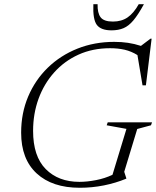

<svg xmlns="http://www.w3.org/2000/svg" viewBox="-20 -878 739 908"><path d="M355.5 -18Q392 -18 434.2 -26.2Q476.5 -34.5 512 -51.5L578 -268.5L484.5 -285.5L489.5 -299.5H699L694 -285.5L629 -268L567.5 -65.5L577.5 -34.5L577 -33Q527.5 -12.5 471.5 -1.2Q415.5 10 357 10Q227 10 153.5 -57.8Q80 -125.5 80 -250.5Q80 -343 113.2 -421.5Q146.5 -500 206.2 -558Q266 -616 346.2 -648Q426.5 -680 520 -680Q555 -680 585.2 -675.5Q615.5 -671 646.5 -661L691.5 -695H697L670 -474.5H654L630 -617.5Q601 -635.5 569.5 -642.8Q538 -650 501 -650Q418 -650 351 -619.5Q284 -589 236 -535.2Q188 -481.5 162.2 -410.8Q136.5 -340 136.5 -259Q136.5 -139 196.2 -78.5Q256 -18 355.5 -18ZM514 -776Q555 -776 583.8 -796Q612.5 -816 636 -858H660.5Q633.5 -808.5 611 -781.8Q588.5 -755 564.2 -744.8Q540 -734.5 507.5 -734.5Q457.5 -734.5 438 -760.2Q418.5 -786 421.5 -858H441.5Q440.5 -816 456 -796Q471.5 -776 514 -776Z"/></svg>

Font: Newsreader 16pt Light
Style: Italic
Weight: 300
Italic angle: -17°
Designer: Hugues Gentile
Foundry: Production Type
Version: Version 1.003; ttfautohint (v1.8.3)